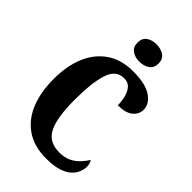

<svg xmlns="http://www.w3.org/2000/svg" viewBox="-276 -1035 1143 1143"><g transform="rotate(45 295.5 -463.0)"><path d="M349 10Q247 10 179.5 -36Q112 -82 78.5 -164.5Q45 -247 45 -358Q45 -467 79.5 -549Q114 -631 181.5 -677.5Q249 -724 348 -724Q452 -724 503 -689.5Q554 -655 554 -606Q554 -568 522.5 -542Q491 -516 426 -516Q426 -550 418 -582Q410 -614 391.5 -635.5Q373 -657 339 -657Q271 -657 246 -579Q221 -501 221 -358Q221 -207 255.5 -139Q290 -71 378 -71Q423 -71 454 -86.5Q485 -102 506.5 -125.5Q528 -149 542 -172Q548 -165 551.5 -152Q555 -139 555 -128Q555 -107 546 -83Q537 -59 515 -38Q493 -17 452.5 -3.5Q412 10 349 10ZM333 -790Q296 -790 270.5 -808Q245 -826 245 -863Q245 -901 270.5 -918.5Q296 -936 333 -936Q369 -936 395.5 -918.5Q422 -901 422 -863Q422 -826 395.5 -808Q369 -790 333 -790Z"/></g></svg>

Font: Noto Serif Lao ExtraCondensed Black
Style: Regular
Weight: 900
Width: 2
Designer: Monotype Design Team
Foundry: Monotype Imaging Inc.
Version: Version 2.003; ttfautohint (v1.8.4.7-5d5b)